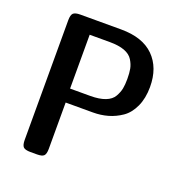

<svg xmlns="http://www.w3.org/2000/svg" viewBox="-126 -803 860 911"><g transform="rotate(20 304.0 -347.0)"><path d="M81.1 -44.9V-648.9Q81.1 -675.8 90.6 -684.8Q100.1 -693.8 126 -693.8H332Q440.9 -693.8 497.6 -637.5Q554.2 -581.1 554.2 -483.9Q554.2 -426.8 534.7 -384.3Q515.1 -341.8 483.2 -319.8Q451.2 -297.9 415.5 -287.8Q379.9 -277.8 340.8 -277.8H203.1V-43.9Q203.1 -18.1 194.1 -9Q185.1 0 159.2 0H126Q99.1 0 90.1 -9.5Q81.1 -19 81.1 -44.9ZM200.2 -347.2H301.8Q347.7 -347.2 377.4 -358.6Q407.2 -370.1 419.7 -392.1Q432.1 -414.1 436 -434.1Q439.9 -454.1 439.9 -482.9Q439.9 -512.7 436 -533.4Q432.1 -554.2 418.9 -575.7Q405.8 -597.2 376.5 -608.2Q347.2 -619.1 301.8 -619.1H200.2Z"/></g></svg>

Font: CMU Sans Serif Demi Condensed
Style: DemiCondensed
Weight: 600
Width: 3
Version: Version 0.7.0